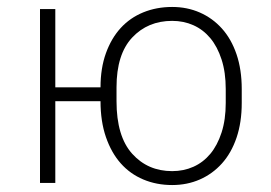

<svg xmlns="http://www.w3.org/2000/svg" viewBox="-20 -526 780 552"><path d="M95 -500H139V-275H269Q269 -330 284.5 -373Q300 -416 327 -445.5Q354 -475 392 -490.5Q430 -506 475 -506Q518 -506 554.5 -490Q591 -474 618 -444Q645 -414 660 -370Q675 -326 675 -270V-230Q675 -174 660 -130Q645 -86 618 -56Q591 -26 554.5 -10Q518 6 475 6Q430 6 392 -10Q354 -26 327 -56.5Q300 -87 284.5 -132Q269 -177 269 -235H139V0H95ZM475 -34Q508 -34 536 -46.5Q564 -59 584.5 -83.5Q605 -108 617 -145Q629 -182 629 -230V-270Q629 -318 617 -355Q605 -392 584.5 -416.5Q564 -441 536 -453.5Q508 -466 475 -466Q405 -466 360 -418Q315 -370 315 -275V-235Q315 -134 360 -84Q405 -34 475 -34Z"/></svg>

Font: PT Root UI Light
Style: Regular
Weight: 300
Designer: Vitaly Kuzmin
Foundry: ParaType Ltd.
Version: Version 2.000G